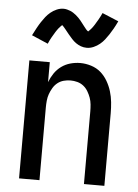

<svg xmlns="http://www.w3.org/2000/svg" viewBox="-54 -801 608 843"><g transform="rotate(5 250.0 -379.5)"><path d="M62 0V-520H152V-432Q160 -453 172.5 -471.5Q185 -490 203 -503Q221 -516 242.5 -522Q264 -528 286 -528Q310 -528 334 -520.5Q358 -513 376 -497.5Q394 -482 406.5 -460.5Q419 -439 426 -416Q433 -393 435.5 -368.5Q438 -344 438 -320V0H348V-320Q348 -335 346.5 -350.5Q345 -366 340 -380Q335 -394 327 -407.5Q319 -421 307 -430.5Q295 -440 280 -444Q265 -448 250 -448Q235 -448 220 -444Q205 -440 193 -430.5Q181 -421 173 -407.5Q165 -394 160 -380Q155 -366 153.5 -350.5Q152 -335 152 -320V0ZM308 -597Q294 -597 282 -601.5Q270 -606 260 -613Q250 -620 241 -630Q232 -640 224.5 -649Q217 -658 208 -669.5Q199 -681 192 -687Q190 -685 184.5 -679.5Q179 -674 176.5 -670.5Q174 -667 171 -663Q168 -659 165 -654Q162 -649 158.5 -643Q155 -637 151 -630.5Q147 -624 143.5 -616.5Q140 -609 136 -600L64 -631Q73 -649 81.5 -664.5Q90 -680 98 -692Q106 -704 114.5 -715Q123 -726 135 -736Q147 -746 162 -752.5Q177 -759 192 -759Q200 -759 207.5 -757Q215 -755 221.5 -752.5Q228 -750 235 -745.5Q242 -741 247.5 -736.5Q253 -732 259 -726Q265 -720 269.5 -714.5Q274 -709 278.5 -703Q283 -697 288.5 -690Q294 -683 298 -678Q302 -673 308 -669Q310 -671 315.5 -676.5Q321 -682 323.5 -685.5Q326 -689 329 -693Q332 -697 335 -702Q338 -707 341.5 -713Q345 -719 349 -725.5Q353 -732 356.5 -739.5Q360 -747 364 -755L436 -725Q427 -706 418.5 -691Q410 -676 402 -664Q394 -652 385.5 -641Q377 -630 365 -620Q353 -610 338 -603.5Q323 -597 308 -597Z"/></g></svg>

Font: Iosevka Curly Medium
Style: Regular
Weight: 500
Monospace: yes
Designer: Belleve Invis
Foundry: Belleve Invis
Version: Version 22.1.2; ttfautohint (v1.8.4)